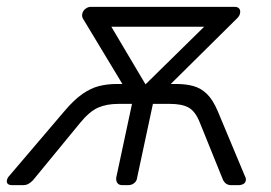

<svg xmlns="http://www.w3.org/2000/svg" viewBox="-72 -540 789 560"><path d="M-36 0Q-45 0 -49 -3.5Q-53 -7 -52 -14Q-51 -17 -50 -20Q-49 -23 -45 -27L116 -216Q144 -249 168.5 -266Q193 -283 217 -289Q241 -295 267 -295H285L171 -484Q166 -491 168 -500Q170 -509 177.5 -514.5Q185 -520 192 -520H612Q622 -520 626 -514.5Q630 -509 628 -501Q627 -494 620 -487L426 -295H444Q470 -295 492 -289Q514 -283 531.5 -266Q549 -249 563 -216L642 -27Q646 -20 645 -14Q644 -7 638 -3.5Q632 0 623 0H602Q587 0 579 -14L511 -182Q498 -215 478.5 -226Q459 -237 424 -237H374L328 -22Q327 -12 319.5 -6Q312 0 302 0H285Q275 0 270.5 -6Q266 -12 267 -22L313 -237H273Q239 -237 214 -226Q189 -215 162 -182L24 -14Q17 -7 10.5 -3.5Q4 0 -5 0ZM369 -266 330 -272 554 -492 561 -462H225L232 -497Z"/></svg>

Font: Rubik Light
Style: Italic
Weight: 300
Italic angle: -12°
Designer: Hubert and Fischer
Foundry: Hubert and Fischer
Version: Version 2.300;gftools[0.9.30]